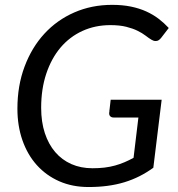

<svg xmlns="http://www.w3.org/2000/svg" viewBox="-20 -744 714 772"><path d="M352 -67.5Q378 -67.5 400.5 -70.2Q423 -73 442.8 -78.5Q462.5 -84 480.8 -91.8Q499 -99.5 517 -109.5L536.5 -271.5H437Q428.5 -271.5 423.8 -276Q419 -280.5 419 -287.5V-290Q419.5 -292.5 419.8 -295.5Q420 -298.5 420 -301L420.5 -303.5L425 -343H630L596.5 -69.5Q569.5 -50 540.8 -35.5Q512 -21 480 -11.2Q448 -1.5 412.5 3.2Q377 8 336 8Q271 8 218.2 -15.2Q165.5 -38.5 128 -80.2Q90.5 -122 70.2 -180Q50 -238 50 -307Q50 -399.5 78.8 -476.2Q107.5 -553 158.2 -608.2Q209 -663.5 278.8 -694Q348.5 -724.5 431 -724.5Q472.5 -724.5 506.5 -717.5Q540.5 -710.5 568 -698Q595.5 -685.5 617.8 -668.5Q640 -651.5 658.5 -631.5L628.5 -592.5Q623.5 -586 618.2 -582.5Q613 -579 606 -579Q597.5 -579 589.5 -584Q578.5 -590.5 565.2 -600.8Q552 -611 533.2 -620.2Q514.5 -629.5 488 -636.2Q461.5 -643 424 -643Q362.5 -643 311.2 -619.5Q260 -596 223.2 -552.5Q186.5 -509 166 -447.5Q145.5 -386 145.5 -310.5Q145.5 -254 160.2 -209Q175 -164 202 -132.5Q229 -101 267 -84.2Q305 -67.5 352 -67.5Z"/></svg>

Font: Lato TR
Style: Italic
Weight: 400
Italic angle: -12°
Designer: Lukasz Dziedzic
Foundry: tyPoland Lukasz Dziedzic
Version: Version 1.104 2013